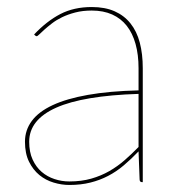

<svg xmlns="http://www.w3.org/2000/svg" viewBox="-20 -518 513 546"><path d="M384 0Q377 0 377 -8L374 -87.5Q353 -65.5 332 -47.8Q311 -30 287.5 -17.8Q264 -5.5 237 1.2Q210 8 177 8Q155 8 132.5 1.2Q110 -5.5 92 -20.2Q74 -35 62.5 -58.2Q51 -81.5 51 -115Q51 -148 70.5 -174.2Q90 -200.5 129.8 -219Q169.5 -237.5 230.2 -248.2Q291 -259 374 -261V-324Q374 -362.5 365.5 -393Q357 -423.5 340.5 -444.5Q324 -465.5 299 -476.8Q274 -488 241 -488Q215 -488 194 -482.5Q173 -477 156.5 -469Q140 -461 127.8 -451.5Q115.5 -442 106.5 -434Q97.5 -426 92 -420.5Q86.5 -415 84 -415Q82 -415 79 -418L77 -420Q113 -458 151.5 -478Q190 -498 241 -498Q278.5 -498 305.8 -486Q333 -474 351 -451.5Q369 -429 377.5 -396.8Q386 -364.5 386 -324V0ZM177 -2Q211.5 -2 239.5 -10Q267.5 -18 291 -31.5Q314.5 -45 334.8 -62.8Q355 -80.5 374 -100V-251Q216.5 -246 139.8 -211.8Q63 -177.5 63 -115Q63 -85.5 72.8 -64.2Q82.5 -43 98.5 -29.2Q114.5 -15.5 135 -8.8Q155.5 -2 177 -2Z"/></svg>

Font: Lato Hairline
Style: Regular
Weight: 100
Designer: Lukasz Dziedzic
Foundry: tyPoland Lukasz Dziedzic
Version: Version 2.007; 2014-02-27